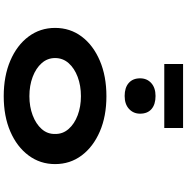

<svg xmlns="http://www.w3.org/2000/svg" viewBox="-6 -988 1004 1032"><g transform="rotate(90 496.0 -472.0)"><path d="M497 10Q389 10 306 -25.5Q223 -61 176.5 -123.5Q130 -186 130 -266Q130 -347 176.5 -409Q223 -471 306 -506.5Q389 -542 497 -542Q605 -542 687 -506.5Q769 -471 815.5 -409Q862 -347 862 -266Q862 -186 815.5 -123.5Q769 -61 687 -25.5Q605 10 497 10ZM497 -128Q553 -128 599.5 -145.5Q646 -163 673.5 -194Q701 -225 700 -266Q701 -307 673.5 -338.5Q646 -370 599.5 -387.5Q553 -405 497 -405Q440 -405 393.5 -387.5Q347 -370 319.5 -339Q292 -308 292 -266Q292 -225 319.5 -194Q347 -163 393.5 -145.5Q440 -128 497 -128ZM496 -640Q451 -640 426 -662Q401 -684 401 -723Q401 -760 426.5 -783Q452 -806 496 -806Q541 -806 566 -784.5Q591 -763 591 -723Q591 -687 565.5 -663.5Q540 -640 496 -640ZM324 -853V-954H668V-853Z"/></g></svg>

Font: Lexend Zetta
Style: Bold
Weight: 700
Designer: Bonnie Shaver-Troup, Thomas Jockin
Foundry: Lexend
Version: Version 1.007